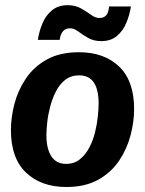

<svg xmlns="http://www.w3.org/2000/svg" viewBox="-20 -716 565 748"><path d="M238.3 12.5Q140 12.5 81.2 -43.8Q22.5 -100 22.5 -209.2Q22.5 -258.3 36.2 -311.2Q50 -364.2 80.8 -410Q111.7 -455.8 162.5 -484.2Q213.3 -512.5 287.5 -512.5Q385.8 -512.5 444.2 -456.7Q502.5 -400.8 502.5 -290.8Q502.5 -242.5 488.8 -189.6Q475 -136.7 444.6 -90.8Q414.2 -45 363.3 -16.2Q312.5 12.5 238.3 12.5ZM237.5 -77.5Q269.2 -77.5 291.2 -95.4Q313.3 -113.3 327.9 -141.2Q342.5 -169.2 350.4 -201.2Q358.3 -233.3 361.2 -262.9Q364.2 -292.5 364.2 -312.5Q364.2 -422.5 288.3 -422.5Q256.7 -422.5 234.2 -405Q211.7 -387.5 197.5 -359.2Q183.3 -330.8 175 -298.8Q166.7 -266.7 163.8 -237.5Q160.8 -208.3 160.8 -189.2Q160.8 -136.7 180 -107.1Q199.2 -77.5 237.5 -77.5ZM127.5 -560.8Q132.5 -594.2 145.4 -625Q158.3 -655.8 182.5 -675.8Q206.7 -695.8 243.3 -695.8Q273.3 -695.8 295.4 -683.3Q317.5 -670.8 334.6 -658.3Q351.7 -645.8 367.5 -645.8Q383.3 -645.8 392.9 -655.4Q402.5 -665 405 -690.8H490Q485 -657.5 472.1 -626.7Q459.2 -595.8 435.4 -575.8Q411.7 -555.8 374.2 -555.8Q345 -555.8 323.3 -568.3Q301.7 -580.8 285 -593.3Q268.3 -605.8 253.3 -605.8Q218.3 -605.8 212.5 -560.8Z"/></svg>

Font: Familjen Grotesk
Style: Bold Italic
Weight: 700
Italic angle: -9.46201°
Designer: Anders Wikstroem, Jonas Baeckman, Matilda Gysing, Kristian Moeller
Foundry: Familjen STHLM AB
Version: Version 2.002; ttfautohint (v1.8.4.7-5d5b)